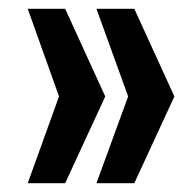

<svg xmlns="http://www.w3.org/2000/svg" viewBox="-20 -530 444 436"><path d="M43 -114 114 -311 43 -510H128L219 -311L128 -114ZM199 -114 271 -311 199 -510H285L376 -311L285 -114Z"/></svg>

Font: Saira Condensed
Style: Bold
Weight: 700
Width: 3
Designer: Hector Gatti with collaboration of the Omnibus-Type team
Foundry: Omnibus-Type
Version: Version 1.101